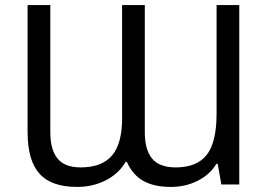

<svg xmlns="http://www.w3.org/2000/svg" viewBox="-20 -734 1070 764"><path d="M180.2 -713.9V-208Q180.2 -138.2 209 -103Q237.8 -67.9 300.8 -67.9Q385.3 -67.9 425.5 -115Q465.8 -162.1 465.8 -262.2V-713.9H556.2V-208Q556.2 -138.2 585.2 -103Q614.3 -67.9 679.2 -67.9Q763.2 -67.9 802.5 -117.7Q841.8 -167.5 841.8 -282.2V-713.9H932.1V0H860.8L846.2 -82H840.8Q815.9 -39.6 767.1 -14.9Q718.3 9.8 660.2 9.8Q592.3 9.8 549.6 -14.6Q506.8 -39.1 484.9 -89.8H480Q451.7 -42 400.1 -16.1Q348.6 9.8 287.1 9.8Q184.1 9.8 137 -43Q89.8 -95.7 89.8 -208V-713.9Z"/></svg>

Font: Noto Sans Southeast Asian
Style: Regular
Weight: 400
Designer: Monotype Design Team
Foundry: Monotype Imaging Inc.
Version: Version 1.06 uh; ttfautohint (v1.4.1)